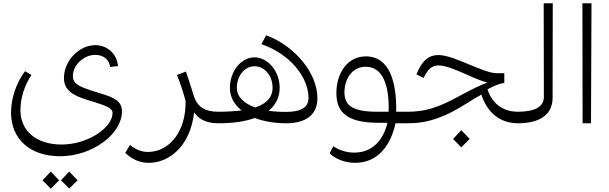

<svg xmlns="http://www.w3.org/2000/svg" viewBox="-20 -748 3698 1165"><path d="M345 200C539 200 720 66 720 -72C720 -134 675 -156 587 -182L537 -198C455 -224 422 -242 422 -287C422 -352 488 -415 557 -415C606 -415 643 -388 648 -342L696 -347C688 -430 623 -474 559 -474C458 -474 368 -378 368 -275C368 -206 414 -171 506 -143L555 -128C623 -106 663 -92 663 -63C663 28 511 129 354 129C201 129 104 47 104 -79C104 -154 129 -231 171 -293L132 -316C79 -246 47 -152 47 -65C47 95 161 200 345 200ZM238 346 288 397 339 346 288 293ZM350 346 400 396 451 346 400 293Z M883 240C1007 240 1135 138 1158 -66C1178 -36 1218 0 1304 0L1323 -12V-58L1304 -70C1226 -70 1179 -97 1157 -163C1137 -228 1125 -265 1108 -314L1054 -293C1075 -241 1098 -169 1106 -135C1110 46 1010 174 877 174C824 174 782 144 769 131L740 180C757 194 801 240 883 240Z M1304 0C1393 0 1464 -10 1526 -32C1582 -11 1647 0 1716 0C1839 0 1906 -54 1906 -152C1906 -303 1771 -469 1595 -534L1566 -480C1740 -421 1852 -279 1852 -154C1852 -96 1807 -69 1716 -69C1678 -69 1642 -71 1610 -76C1654 -111 1677 -160 1677 -215C1677 -315 1606 -400 1524 -400C1443 -400 1375 -316 1375 -215C1375 -161 1400 -114 1446 -78C1405 -73 1358 -70 1304 -70L1285 -58V-12ZM1417 -215C1417 -288 1464 -346 1525 -346C1586 -346 1634 -288 1634 -215C1634 -159 1599 -119 1528 -96C1458 -121 1417 -162 1417 -215Z M2135 240C2273 240 2351 134 2380 0H2455L2474 -12V-59L2455 -70H2384C2387 -248 2345 -406 2200 -406C2088 -406 2021 -304 2021 -183C2021 -68 2084 -3 2276 -3H2331C2307 97 2244 178 2129 178C2077 178 2029 159 2003 139L1980 182C2010 214 2071 240 2135 240ZM2070 -188C2070 -260 2110 -343 2200 -343C2306 -343 2343 -222 2338 -70H2269C2114 -70 2070 -111 2070 -188Z M2455 0C2579 0 2679 -37 2809 -119C2844 -142 2874 -159 2901 -174C2933 -72 3008 0 3123 0L3142 -12V-58L3123 -70C3023 -70 2963 -128 2938 -206C2975 -226 3007 -240 3040 -245V-304H2992C2955 -304 2894 -329 2831 -355C2762 -384 2690 -414 2641 -414C2571 -414 2536 -368 2507 -297L2550 -275C2575 -325 2599 -351 2640 -351C2685 -351 2743 -325 2802 -300C2846 -280 2894 -258 2937 -247C2897 -232 2845 -208 2759 -161C2639 -95 2557 -70 2455 -70L2436 -58V-12ZM2729 95 2779 146 2830 95 2779 42Z M3122 0C3251 0 3332 -49 3333 -153L3334 -728H3279L3280 -160C3280 -102 3229 -70 3122 -70L3104 -58V-12Z M3515 0H3566L3569 -728H3514Z"/></svg>

Font: Wafeq Light
Style: Regular
Weight: 300
Designer: Rasmus Andersson & Azza Alameddine
Foundry: Google & TypeTogether
Version: Version 3.000;January 28, 2025;FontCreator 15.0.0.3014 64-bi